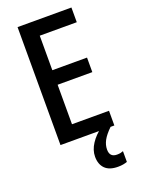

<svg xmlns="http://www.w3.org/2000/svg" viewBox="-173 -789 801 1092"><g transform="rotate(-20 227.5 -243.0)"><path d="M405 0H79V-714H405V-625H181V-416H391V-328H181V-89H405ZM319 115Q319 161 363 161Q376 161 385 159Q394 157 401 154V219Q390 223 376.5 225.5Q363 228 345 228Q293 228 267 202Q241 176 241 130Q241 90 266 52Q291 14 329 -13L382 0Q348 33 333.5 60Q319 87 319 115Z"/></g></svg>

Font: Noto Sans Telugu Condensed Medium
Style: Regular
Weight: 500
Width: 3
Designer: Jelle Bosma - Monotype Design Team
Foundry: Monotype Imaging Inc.
Version: Version 2.005; ttfautohint (v1.8.4.7-5d5b)